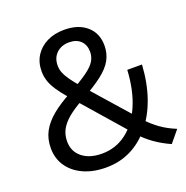

<svg xmlns="http://www.w3.org/2000/svg" viewBox="-130 -839 941 969"><g transform="rotate(-20 341.0 -355.0)"><path d="M630 9Q581 -13 543 -40.5Q505 -68 478 -99L222 -392Q191 -428 172.5 -456Q154 -484 146 -509Q138 -534 138 -560Q138 -608 160.5 -643.5Q183 -679 223 -699Q263 -719 316 -719Q392 -719 436.5 -680Q481 -641 481 -575Q481 -533 462 -498Q443 -463 398.5 -429Q354 -395 279 -354Q230 -327 199 -301Q168 -275 153 -247Q138 -219 138 -184Q138 -130 177.5 -98Q217 -66 284 -66Q357 -66 414.5 -109Q472 -152 506.5 -231.5Q541 -311 547 -420H626Q620 -322 592.5 -243.5Q565 -165 518.5 -108.5Q472 -52 412 -22.5Q352 7 280 7Q211 7 159 -16.5Q107 -40 78 -82Q49 -124 49 -180Q49 -230 70 -269Q91 -308 133 -342.5Q175 -377 236 -409Q301 -445 337.5 -471Q374 -497 388 -520Q402 -543 402 -570Q402 -607 379.5 -629Q357 -651 318 -651Q276 -651 250 -626Q224 -601 224 -560Q224 -541 230.5 -523.5Q237 -506 252.5 -483Q268 -460 298 -425L536 -155Q563 -125 599 -99Q635 -73 682 -54Z"/></g></svg>

Font: Muli Medium
Style: Italic
Weight: 500
Italic angle: -4.541°
Designer: Vernon Adams
Foundry: Vernon Adams
Version: Version 2.100; ttfautohint (v1.8.1.43-b0c9)